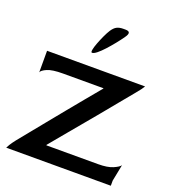

<svg xmlns="http://www.w3.org/2000/svg" viewBox="-154 -982 983 1097"><g transform="rotate(20 338.0 -433.5)"><path d="M10 0Q12 -5 21 -20Q30 -35 48 -58Q70 -85 102.5 -125Q135 -165 174.5 -213.5Q214 -262 256.5 -314Q299 -366 340 -415.5Q381 -465 416 -507V-509H170Q105 -509 74.5 -495.5Q44 -482 40 -469V-600H636Q633 -594 622 -579Q611 -564 594 -544Q562 -506 525.5 -461Q489 -416 449.5 -368.5Q410 -321 370 -273Q330 -225 292 -179.5Q254 -134 221 -94V-91H536Q592 -91 624.5 -105Q657 -119 666 -132L646 -31V0ZM285 -677Q278 -677 281 -694Q284 -711 293.5 -736Q303 -761 315 -787Q327 -813 338 -830Q352 -851 367.5 -859Q383 -867 407 -867H420Q461 -867 432 -827Q416 -804 395 -778Q374 -752 353 -729Q332 -706 314 -691.5Q296 -677 285 -677Z"/></g></svg>

Font: Red Rose Medium
Style: Regular
Weight: 500
Designer: Jaikishan Patel
Version: Version 2.000